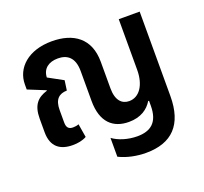

<svg xmlns="http://www.w3.org/2000/svg" viewBox="-127 -709 1109 1044"><g transform="rotate(-20 427.0 -187.0)"><path d="M548 186C698 186 777 106 777 -60V-548H656V-255C656 -168 617 -110 558 -110C516 -110 485 -140 485 -210V-364C485 -500 397 -560 272 -560C135 -560 55 -484 55 -389V-360L156 -319L155 -316C100 -299 67 -267 67 -187V-108C67 -23 116 10 188 10C217 10 245 5 268 -8L255 -86C246 -82 234 -80 222 -80C197 -80 185 -92 185 -122V-194C185 -256 213 -279 258 -280L266 -337L180 -384C182 -435 219 -461 271 -461C323 -461 365 -435 365 -354V-181C365 -56 428 -4 518 -4C587 -4 630 -35 654 -75H659V-47C659 50 611 85 534 85C480 85 426 68 393 43V152C439 175 495 186 548 186Z"/></g></svg>

Font: Noto Sans Thai SemiCondensed Semi
Style: Regular
Weight: 600
Width: 4
Designer: Monotype Design Team
Foundry: Monotype Imaging Inc.
Version: Version 1.901